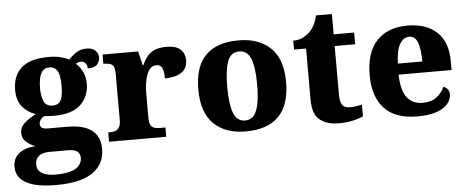

<svg xmlns="http://www.w3.org/2000/svg" viewBox="-63 -801 2871 1177"><g transform="rotate(-5 1373.0 -212.5)"><path d="M238 236Q115 236 54 202Q-7 168 -7 102Q-7 68 9.5 43.5Q26 19 57.5 4.5Q89 -10 132 -12Q103 -23 77.5 -44Q52 -65 52 -101Q52 -135 79.5 -160Q107 -185 151 -208Q104 -223 71 -261.5Q38 -300 38 -365Q38 -454 92 -502Q146 -550 261 -550Q299 -550 329.5 -543Q360 -536 385 -523Q402 -541 418.5 -554Q435 -567 453.5 -574Q472 -581 496 -581Q532 -581 550 -563Q568 -545 568 -521Q568 -497 552 -478Q536 -459 493 -459Q493 -483 480.5 -493.5Q468 -504 456 -504Q447 -504 438 -501Q429 -498 423 -494Q447 -473 463 -441Q479 -409 479 -368Q479 -289 426.5 -238.5Q374 -188 261 -188Q251 -188 231.5 -189Q212 -190 203 -191Q191 -187 180.5 -173.5Q170 -160 170 -144Q170 -128 183 -121Q196 -114 215 -114H335Q405 -114 449.5 -96.5Q494 -79 516 -44.5Q538 -10 538 40Q538 132 464.5 184Q391 236 238 236ZM240 172Q294 172 330 162Q366 152 384.5 131.5Q403 111 403 82Q403 57 385.5 43.5Q368 30 330 30H207Q191 30 172 36Q153 42 140 57.5Q127 73 127 102Q127 126 141 141.5Q155 157 181 164.5Q207 172 240 172ZM259 -251Q286 -251 300 -265.5Q314 -280 319 -306Q324 -332 324 -365Q324 -399 319 -426.5Q314 -454 300 -470Q286 -486 258 -486Q232 -486 217.5 -469.5Q203 -453 197 -425.5Q191 -398 191 -364Q191 -316 205 -283.5Q219 -251 259 -251Z M584 0V-57H588Q611 -57 627 -62Q643 -67 652 -82.5Q661 -98 661 -129V-411Q661 -441 653.5 -455.5Q646 -470 631 -474.5Q616 -479 594 -479H591V-536H810L830 -450H835Q850 -485 870 -507Q890 -529 918 -539Q946 -549 986 -549Q1044 -549 1071 -523.5Q1098 -498 1098 -458Q1098 -406 1060.5 -381.5Q1023 -357 959 -357Q959 -385 955 -403.5Q951 -422 941.5 -432Q932 -442 913 -442Q891 -442 876.5 -427Q862 -412 853.5 -387.5Q845 -363 841 -335.5Q837 -308 837 -285V-124Q837 -95 845 -80.5Q853 -66 868 -61.5Q883 -57 902 -57H936V0Z M1425 10Q1300 10 1228.5 -59.5Q1157 -129 1157 -271Q1157 -412 1225.5 -481Q1294 -550 1428 -550Q1553 -550 1625 -481Q1697 -412 1697 -271Q1697 -129 1628 -59.5Q1559 10 1425 10ZM1427 -57Q1461 -57 1481 -81.5Q1501 -106 1510 -153.5Q1519 -201 1519 -271Q1519 -376 1498 -429Q1477 -482 1426 -482Q1375 -482 1355 -429Q1335 -376 1335 -271Q1335 -166 1355.5 -111.5Q1376 -57 1427 -57Z M1995 10Q1923 10 1880 -25.5Q1837 -61 1837 -149V-464H1763V-519Q1801 -519 1827.5 -534Q1854 -549 1869 -565Q1883 -580 1895.5 -604Q1908 -628 1915 -661H2013V-536H2139V-464H2013V-165Q2013 -122 2026 -102Q2039 -82 2075 -82Q2095 -82 2113.5 -85Q2132 -88 2148 -92V-19Q2131 -11 2092 -0.5Q2053 10 1995 10Z M2481 10Q2345 10 2278 -62.5Q2211 -135 2211 -266Q2211 -407 2278.5 -478.5Q2346 -550 2469 -550Q2583 -550 2648.5 -489Q2714 -428 2714 -309V-255H2388Q2390 -159 2424 -114.5Q2458 -70 2521 -70Q2573 -70 2606 -95Q2639 -120 2655 -157Q2672 -151 2681.5 -138Q2691 -125 2691 -107Q2691 -78 2669.5 -51Q2648 -24 2602 -7Q2556 10 2481 10ZM2540 -323Q2540 -399 2524.5 -440Q2509 -481 2473 -481Q2436 -481 2413.5 -440.5Q2391 -400 2390 -323Z"/></g></svg>

Font: Noto Serif Armenian ExtraBold
Style: Regular
Weight: 800
Version: Version 2.007